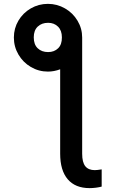

<svg xmlns="http://www.w3.org/2000/svg" viewBox="-20 -759 590 980"><path d="M224.6 -739.3Q271.5 -739.3 311.8 -716.1Q352.1 -692.9 375.7 -653.3Q399.4 -613.8 399.4 -567.4V25.4Q399.4 69.8 415.5 89.6Q431.6 109.4 463.9 109.4Q475.6 109.4 499 105.5V193.4Q486.8 196.8 470 199Q453.1 201.2 437.5 201.2Q364.3 201.2 325.7 156Q287.1 110.8 287.1 25.4V-405.3Q255.9 -393.6 224.6 -393.6Q177.7 -393.6 137.7 -417Q97.7 -440.4 74.2 -480.5Q50.8 -520.5 50.8 -567.4Q50.8 -614.3 74 -653.6Q97.2 -692.9 137.2 -716.1Q177.2 -739.3 224.6 -739.3ZM295.9 -568.4Q295.9 -603.5 276.1 -623Q256.3 -642.6 225.6 -642.6Q192.9 -642.6 172.6 -623.3Q152.3 -604 152.3 -568.4Q152.3 -531.7 172.6 -512.5Q192.9 -493.2 225.6 -493.2Q256.8 -493.2 276.6 -512.5Q296.4 -531.7 295.9 -568.4Z"/></svg>

Font: Pretendard Medium
Style: Regular
Weight: 500
Designer: Base glyphs from Inter by Rasmus Andersson; Hangeul glyphs from Noto Sans CJK(Source Han Sans) by Jang Soo-young and Kan
Foundry: Kil Hyung-jin
Version: Version 1.309